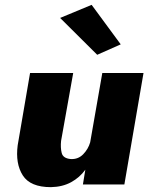

<svg xmlns="http://www.w3.org/2000/svg" viewBox="-20 -761 612 792"><path d="M228 -687 358 -741 478 -578 381 -535ZM232 -180Q229 -152 234.5 -130Q240 -108 271 -105Q302 -103 323 -124.5Q344 -146 352 -174L402 -460H572L493 0H322L332 -61Q309 -29 273.5 -9.5Q238 10 190 11Q105 11 74 -37.5Q43 -86 53 -162L104 -460H282Z"/></svg>

Font: Jost* Heavy
Style: Italic
Weight: 800
Italic angle: -10°
Version: Version 3.7